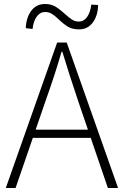

<svg xmlns="http://www.w3.org/2000/svg" viewBox="-20 -941 621 961"><path d="M266 -728H314L571 0H520L373 -430Q322 -582 292 -682H288Q259 -579 206 -430L58 0H9ZM125 -292H452V-251H125ZM275 -843Q255 -862 240 -871.5Q225 -881 205 -881Q181 -881 164 -858Q147 -835 143 -796L109 -800Q111 -853 136.5 -887Q162 -921 205 -921Q235 -921 256.5 -908.5Q278 -896 304 -872Q326 -852 341 -842.5Q356 -833 375 -833Q399 -833 415.5 -855.5Q432 -878 437 -918L471 -916Q470 -863 444.5 -828.5Q419 -794 376 -794Q343 -794 321.5 -806.5Q300 -819 275 -843Z"/></svg>

Font: Merged Yaku Han JP ExtraLight
Style: Regular
Weight: 250
Designer: Ryoko NISHIZUKA 西塚涼子 (kana, bopomofo & ideographs); Paul D. Hunt (Latin, Greek & Cyrillic); Sandoll Communications 산돌커뮤니
Foundry: Adobe
Version: Version 2.004